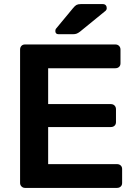

<svg xmlns="http://www.w3.org/2000/svg" viewBox="-20 -917 663 937"><path d="M102 0Q92 0 85 -7Q78 -14 78 -24V-675Q78 -686 84.5 -693Q91 -700 102 -700H543Q554 -700 561 -693Q568 -686 568 -675V-608Q568 -597 561 -590.5Q554 -584 543 -584H215V-409H521Q532 -409 539 -402Q546 -395 546 -384V-321Q546 -310 539 -303.5Q532 -297 521 -297H215V-116H551Q562 -116 569 -109.5Q576 -103 576 -92V-24Q576 -13 569 -6.5Q562 0 551 0ZM266 -750Q250 -750 250 -766Q250 -774 255 -779L337 -878Q346 -889 353.5 -893Q361 -897 374 -897H482Q491 -897 496 -891.5Q501 -886 501 -877Q501 -870 496 -865L371 -763Q362 -756 354.5 -753Q347 -750 336 -750Z"/></svg>

Font: Rubik AZ
Style: Regular
Weight: 500
Designer: Hubert and Fischer
Foundry: Hubert & Fischer
Version: Version 2.000